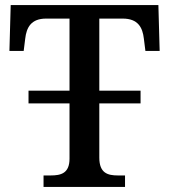

<svg xmlns="http://www.w3.org/2000/svg" viewBox="-20 -734 664 754"><path d="M151 0H471V-45H443C403 -45 370 -54 370 -115V-328H532V-378H370V-661H462C522 -661 540 -626 545 -582L551 -534H607L602 -714H22L17 -534H73L79 -582C84 -626 102 -661 161 -661H253V-378H92V-328H253V-111C253 -53 219 -45 179 -45H151Z"/></svg>

Font: Noto Serif Medium
Style: Regular
Weight: 500
Designer: Monotype Design Team
Foundry: Monotype Imaging Inc.
Version: Version 2.013